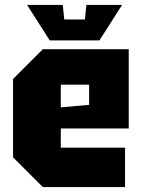

<svg xmlns="http://www.w3.org/2000/svg" viewBox="-20 -760 576 780"><path d="M33 -121V-439L154 -560H503V-238H227V-160H488V0H154ZM227 -324 342 -334V-416H227ZM331 -740H476L384 -596H182L90 -740H235L241 -681H325Z"/></svg>

Font: Tektur SemiCondensed ExtraBold
Style: Regular
Weight: 800
Width: 4
Designer: Adam Jagosz
Foundry: Adam Jagosz
Version: Version 1.005;gftools[0.9.30]